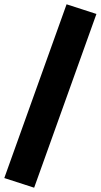

<svg xmlns="http://www.w3.org/2000/svg" viewBox="-42 -791 469 894"><path d="M117 83 -22 38 268 -771 407 -726Z"/></svg>

Font: Nunito Sans 10pt SemiExpanded Black
Style: Regular
Weight: 900
Width: 6
Designer: Vernon Adams
Foundry: Vernon Adams
Version: Version 3.101;gftools[0.9.27]